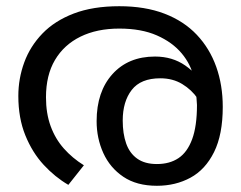

<svg xmlns="http://www.w3.org/2000/svg" viewBox="-20 -586 776 618"><path d="M364 -566Q447 -566 509.5 -542Q572 -518 613.5 -474Q655 -430 676 -371Q697 -312 697 -242Q697 -153 669 -96.5Q641 -40 593 -14Q545 12 485 12Q420 12 377 -17Q334 -46 312.5 -93.5Q291 -141 291 -196Q291 -291 342 -347.5Q393 -404 479 -404Q535 -404 576.5 -375Q618 -346 642 -301Q666 -256 668 -206L643 -209Q636 -240 616.5 -268.5Q597 -297 566.5 -315.5Q536 -334 496 -334Q433 -334 404 -296.5Q375 -259 375 -198Q375 -156 386 -124.5Q397 -93 421.5 -75.5Q446 -58 485 -58Q526 -58 554.5 -77Q583 -96 598.5 -138Q614 -180 614 -248Q614 -250 612.5 -270Q611 -290 607 -310Q606 -315 606 -323Q606 -331 604 -335Q595 -378 565 -414Q535 -450 485 -472Q435 -494 364 -494Q292 -494 239 -468Q186 -442 157 -393Q128 -344 128 -273Q128 -221 143 -180Q158 -139 185.5 -108Q213 -77 250 -54L200 9Q157 -16 120.5 -55.5Q84 -95 61.5 -150.5Q39 -206 39 -277Q39 -333 58 -385Q77 -437 116.5 -478Q156 -519 217.5 -542.5Q279 -566 364 -566Z"/></svg>

Font: hexumalayalam05
Style: Book
Weight: 400
Designer: Jelle Bosma - Monotype Design Team
Foundry: Monotype Imaging Inc.
Version: Version 2.003